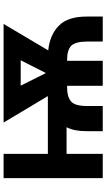

<svg xmlns="http://www.w3.org/2000/svg" viewBox="218 -806 591 1067"><g transform="rotate(-90 513.5 -272.5)"><path d="M513 -302 366 -548H914L767 -300Q854 -291 904 -241Q955 -192 955 -86V3H816V-86Q816 -147 793 -172Q768 -195 718 -195H709V3H570V-195H557Q510 -195 483 -173Q458 -151 458 -86V3H318V-86Q318 -157 340 -198H192V3H57V-548H192V-302ZM571 -453 641 -313 712 -453Z"/></g></svg>

Font: Sinter Bold
Style: Regular
Weight: 700
Foundry: Adobe & rsms
Version: Version 1.000